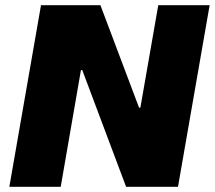

<svg xmlns="http://www.w3.org/2000/svg" viewBox="-20 -720 828 740"><path d="M16 0H214L292 -450H297L466 0H666L788 -700H590L521 -305H516L367 -700H138Z"/></svg>

Font: Fixel Display Black
Style: Italic
Weight: 900
Italic angle: -10°
Designer: AlfaBravo + MacPaw
Foundry: Kyrylo Tkachov, Marchela Mozhyna, Serhii Makarenko, Maria Weinstein, Zakhar Kryvoshyya
Version: Version 1.210;Glyphs 3.2 (3217)